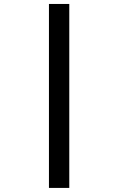

<svg xmlns="http://www.w3.org/2000/svg" viewBox="-20 -733 584 950"><path d="M222.2 196.8V-713.4H322.8V196.8Z"/></svg>

Font: Kameron
Style: Bold
Weight: 700
Designer: Vernon Adams
Foundry: Vernon Adams
Version: Version 1.100